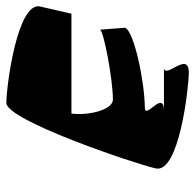

<svg xmlns="http://www.w3.org/2000/svg" viewBox="-25 -581 612 602"><g transform="rotate(-90 281.0 -280.0)"><path d="M54 -98C37 -24 310 6 354 6C426 6 328 -72 372 -72H233C305 -72 202 -132 246 -132C318 -132 483 -164 495 -194L489 -272C481 -260 332 -232 270 -232C236 -232 219 -313 226 -362H539L562 -462C573 -531 316 -566 259 -566C205 -566 70 -168 54 -98Z"/></g></svg>

Font: Crazy Punk
Style: Obl
Weight: 400
Version: Version 1